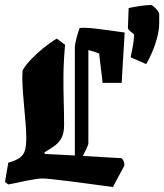

<svg xmlns="http://www.w3.org/2000/svg" viewBox="-21 -733 656 767"><path d="M239 -554Q233 -489 232.5 -434.5Q232 -380 233.5 -331.5Q235 -283 235 -234Q235 -203 226 -184.5Q217 -166 199.5 -152.5Q182 -139 156 -124L158 -118L278 -112V-545Q278 -554 283.5 -576.5Q289 -599 297 -621Q303 -622 314 -622Q334 -622 362.5 -618.5Q391 -615 421 -611Q451 -607 477 -603L465 -402H389L375 -519Q366 -523 354.5 -526.5Q343 -530 332 -533V-161Q332 -155 325 -140.5Q318 -126 310 -110L465 -101Q476 -90 476 -72L430 14Q329 0 272.5 -7Q216 -14 188.5 -17Q161 -20 148 -20Q130 -20 89.5 -12Q49 -4 12 4L-1 -6L12 -83Q44 -92 59 -103.5Q74 -115 79 -133.5Q84 -152 84 -182Q84 -207 81 -243Q78 -279 74.5 -317.5Q71 -356 69 -391.5Q67 -427 69 -451Q78 -469 100 -492.5Q122 -516 150 -539Q178 -562 206 -579ZM563 -477 501 -504Q506 -527 510 -550Q514 -573 515 -595Q508 -601 499 -608.5Q490 -616 490 -622L493 -701Q511 -705 538 -709Q565 -713 583 -713Q586 -713 594 -706Q602 -699 608.5 -690.5Q615 -682 615 -677V-642Q615 -614 607 -583.5Q599 -553 587 -525Q575 -497 563 -477Z"/></svg>

Font: Grenze Gotisch ExtraBold
Style: Regular
Weight: 800
Designer: Renata Polastri
Foundry: Omnibus-Type
Version: Version 1.001